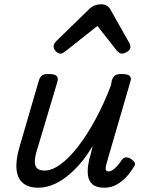

<svg xmlns="http://www.w3.org/2000/svg" viewBox="-20 -860 685 895"><path d="M158 15Q113 15 87 -6.5Q61 -28 57 -71.5Q53 -115 72 -179L161 -484Q167 -503 176.5 -509Q186 -515 205 -515Q235 -515 244 -506Q253 -497 247 -477L152 -159Q144 -134 142.5 -112Q141 -90 151 -77.5Q161 -65 188 -65Q223 -65 263 -94.5Q303 -124 344 -177Q385 -230 424.5 -302.5Q464 -375 497 -462L501 -484Q507 -503 517 -509Q527 -515 546 -515Q576 -515 585 -506Q594 -497 587 -477L478 -103Q473 -85 472.5 -76Q472 -67 476 -64Q480 -61 486 -61Q495 -61 505 -67.5Q515 -74 525.5 -85.5Q536 -97 548 -115Q557 -126 567.5 -126.5Q578 -127 591 -119Q604 -110 608 -101.5Q612 -93 605 -84Q595 -66 576 -43Q557 -20 529 -2.5Q501 15 466 15Q429 15 411.5 -0.5Q394 -16 390.5 -39.5Q387 -63 391 -90.5Q395 -118 403 -142L412 -180Q384 -132 352.5 -96Q321 -60 288.5 -35Q256 -10 223 2.5Q190 15 158 15ZM263 -610Q250 -610 240 -621Q230 -632 230 -644Q230 -652 234 -658Q238 -664 242 -668L396 -818Q409 -830 422.5 -835Q436 -840 453 -840Q466 -840 477.5 -833.5Q489 -827 495 -815L582 -661Q586 -654 587 -649Q588 -644 588 -640Q588 -628 573.5 -619Q559 -610 549 -610Q540 -610 534.5 -615Q529 -620 523 -626L434 -739L290 -625Q284 -621 277 -615.5Q270 -610 263 -610Z"/></svg>

Font: Playwrite AU SA
Style: Regular
Weight: 400
Designer: Veronika Burian, José Scaglione
Foundry: TypeTogether
Version: Version 1.002